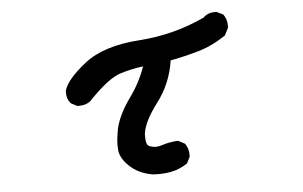

<svg xmlns="http://www.w3.org/2000/svg" viewBox="-44 -581 1089 690"><g transform="rotate(-5 500.0 -236.0)"><path d="M363.3 -69.3Q363.3 -93.8 370.1 -128.9Q380.9 -178.7 423.8 -238.3Q460 -288.1 479.5 -344.7Q434.6 -338.9 395.5 -326.2Q351.6 -312.5 278.3 -235.4Q261.7 -223.6 240.2 -223.6Q237.3 -223.6 231.4 -223.6L209 -235.4Q195.3 -251 195.3 -272.5Q195.3 -278.3 195.3 -281.2Q206.1 -321.3 275.4 -376Q344.7 -430.7 475.6 -439.5Q600.6 -448.2 712.9 -501Q712.9 -501 713.9 -502.9Q729.5 -516.6 751 -516.6Q753.9 -516.6 759.8 -516.6L783.2 -504.9Q795.9 -487.3 795.9 -465.8Q795.9 -462.9 795.9 -457L782.2 -429.7Q733.4 -396.5 682.6 -381.8Q631.8 -367.2 580.1 -357.4Q568.4 -275.4 518.6 -210Q469.7 -145.5 464.8 -101.6Q464.8 -94.7 464.8 -89.8Q464.8 -85 465.3 -79.1Q465.8 -73.2 467.8 -68.4Q470.7 -58.6 479.5 -56.6Q489.3 -52.7 500 -52.7Q510.7 -52.7 522.5 -56.6Q547.9 -65.4 581.1 -67.4L605.5 -54.7Q618.2 -37.1 618.2 -15.6Q618.2 -12.7 618.2 -6.8L606.4 16.6Q577.1 36.1 545.9 42Q523.4 45.9 506.8 45.9Q486.3 45.9 479.5 44.9Q427.7 36.1 395.5 3.9Q368.2 -22.5 364.3 -50.8Q363.3 -59.6 363.3 -69.3Z"/></g></svg>

Font: JasonHandwriting2
Style: SemiBold
Weight: 600
Version: Version 1.04.7